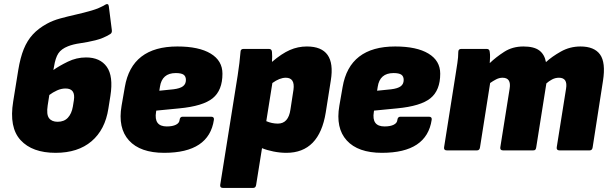

<svg xmlns="http://www.w3.org/2000/svg" viewBox="-20 -741 3008 946"><path d="M254 12Q139 12 81.5 -50.5Q24 -113 45 -241L70 -396Q80 -457 97 -499Q114 -541 141.5 -571Q169 -601 211 -624Q240 -640 276.5 -650Q313 -660 353 -669Q393 -678 431 -689Q469 -700 499 -718Q505 -722 510 -720.5Q515 -719 516 -711L531 -593Q533 -579 523 -573Q489 -552 450 -542.5Q411 -533 375.5 -528Q340 -523 315 -513Q282 -500 267.5 -478Q253 -456 246 -412L243 -396Q271 -416 314 -437Q357 -458 404 -458Q473 -458 506 -412Q539 -366 524 -269L514 -206Q498 -102 431 -45Q364 12 254 12ZM215 -222Q208 -177 221.5 -159Q235 -141 264 -141Q296 -141 314.5 -161Q333 -181 339 -216L344 -247Q353 -305 303 -305Q282 -305 261 -295.5Q240 -286 223 -273Z M789 12Q671 12 615.5 -49Q560 -110 579 -220L595 -312Q629 -512 854 -512Q960 -512 1018 -477Q1076 -442 1076 -378Q1076 -296 1028 -257Q980 -218 863 -207L750 -196L749 -190Q737 -118 802 -118Q830 -118 847 -126.5Q864 -135 865 -151Q867 -166 880 -166H1020Q1036 -166 1034 -151Q1010 12 789 12ZM765 -294 834 -301Q867 -305 881.5 -316Q896 -327 896 -347Q896 -365 884.5 -373Q873 -381 846 -381Q778 -381 768 -313Z M1079 185Q1063 185 1065 170L1151 -369Q1156 -402 1159.5 -430.5Q1163 -459 1165 -485Q1165 -500 1180 -500H1305Q1319 -500 1320 -485Q1322 -464 1320 -436Q1368 -477 1408 -494.5Q1448 -512 1492 -512Q1637 -512 1610 -345L1585 -187Q1553 12 1391 12Q1360 12 1327.5 5.5Q1295 -1 1271 -11L1242 170Q1240 185 1227 185ZM1388 -358Q1358 -358 1322 -332L1292 -144Q1320 -132 1349 -132Q1401 -132 1411 -201L1426 -299Q1434 -358 1388 -358Z M1862 12Q1744 12 1688.5 -49Q1633 -110 1652 -220L1668 -312Q1702 -512 1927 -512Q2033 -512 2091 -477Q2149 -442 2149 -378Q2149 -296 2101 -257Q2053 -218 1936 -207L1823 -196L1822 -190Q1810 -118 1875 -118Q1903 -118 1920 -126.5Q1937 -135 1938 -151Q1940 -166 1953 -166H2093Q2109 -166 2107 -151Q2083 12 1862 12ZM1838 -294 1907 -301Q1940 -305 1954.5 -316Q1969 -327 1969 -347Q1969 -365 1957.5 -373Q1946 -381 1919 -381Q1851 -381 1841 -313Z M2182 0Q2166 0 2168 -15L2224 -369Q2229 -402 2233.5 -430.5Q2238 -459 2238 -485Q2238 -500 2253 -500H2378Q2392 -500 2393 -485Q2395 -473 2394.5 -459Q2394 -445 2393 -430Q2423 -459 2464 -485.5Q2505 -512 2559 -512Q2611 -512 2637 -492.5Q2663 -473 2670 -435Q2699 -462 2743.5 -487Q2788 -512 2840 -512Q2908 -512 2936.5 -472.5Q2965 -433 2951 -343L2900 -15Q2898 0 2885 0H2737Q2721 0 2723 -15L2769 -304Q2778 -358 2734 -358Q2716 -358 2700 -349.5Q2684 -341 2672 -330L2622 -15Q2621 -8 2618 -4Q2615 0 2607 0H2459Q2443 0 2445 -15L2491 -304Q2500 -358 2456 -358Q2440 -358 2424.5 -350Q2409 -342 2395 -332L2345 -15Q2343 0 2330 0Z"/></svg>

Font: Sofia Sans ExtraBlack
Style: Italic
Weight: 1000
Italic angle: -9°
Designer: Botio Nikoltchev, Ani Petrova
Foundry: lettersoup
Version: Version 4.100; ttfautohint (v1.8.4.7-5d5b)